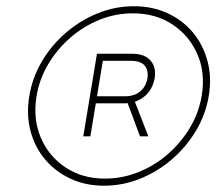

<svg xmlns="http://www.w3.org/2000/svg" viewBox="-20 -757 693 608"><path d="M309.6 -168.9Q251 -168.9 203.1 -191.2Q155.3 -213.4 122.6 -252.4Q89.8 -291.5 76.4 -343Q63 -394.5 72.8 -453.1Q82.5 -511.7 113 -563.2Q143.6 -614.7 189.2 -653.8Q234.9 -692.9 290 -715.1Q345.2 -737.3 403.8 -737.3Q462.9 -737.3 510.7 -715.1Q558.6 -692.9 591.1 -653.8Q623.5 -614.7 637.2 -563.2Q650.9 -511.7 641.1 -453.1Q631.3 -394.5 600.6 -343Q569.8 -291.5 524.4 -252.4Q479 -213.4 423.8 -191.2Q368.7 -168.9 309.6 -168.9ZM312.5 -191.4Q366.7 -191.4 417.7 -211.7Q468.8 -231.9 510.7 -268.3Q552.7 -304.7 581.3 -352.3Q609.9 -399.9 618.7 -454.1Q630.9 -525.9 605.2 -585Q579.6 -644 526.4 -679.4Q473.1 -714.8 400.9 -714.8Q346.2 -714.8 295.7 -694.6Q245.1 -674.3 203.1 -637.9Q161.1 -601.6 132.8 -554Q104.5 -506.3 95.7 -452.1Q84 -380.4 109.1 -321.3Q134.3 -262.2 187.5 -226.8Q240.7 -191.4 312.5 -191.4ZM423.3 -325.2 379.4 -443.4H403.8L449.7 -325.2ZM243.7 -325.2 287.1 -586.9H398.4Q425.3 -586.9 442.4 -576.9Q459.5 -566.9 466.6 -549.3Q473.6 -531.7 469.7 -508.8Q465.8 -486.3 453.1 -468.5Q440.4 -450.7 419.9 -440.2Q399.4 -429.7 372.6 -429.7H272.9L276.4 -452.1H375Q406.2 -452.1 424.3 -467.8Q442.4 -483.4 446.8 -508.8Q450.7 -535.2 437.7 -549.8Q424.8 -564.5 393.6 -564.5H305.7L266.1 -325.2Z"/></svg>

Font: Inter 18pt Thin
Style: Italic
Weight: 250
Italic angle: -9.3988°
Version: Version 4.001;git-66647c0bb